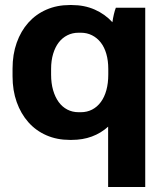

<svg xmlns="http://www.w3.org/2000/svg" viewBox="-20 -551 666 771"><path d="M414.2 200H563.2V-520H445.2Q440.8 -508.8 437.1 -492.9Q433.4 -477 431.4 -461.8Q401.6 -494.4 360.2 -512.6Q318.8 -530.8 268.2 -530.8H259.8Q208.8 -530.8 166.4 -512.3Q124 -493.8 93.9 -460.1Q63.8 -426.4 47.1 -379.5Q30.4 -332.6 30.4 -275.4V-244.6Q30.4 -187.8 47.1 -141Q63.8 -94.2 93.9 -60.2Q124 -26.2 166.4 -7.7Q208.8 10.8 259.8 10.8H268.2Q312.2 10.8 348.9 -2.8Q385.6 -16.4 414.2 -42.4ZM295.4 -100.4Q270.8 -100.4 250.4 -111Q230 -121.6 215.7 -141.2Q201.4 -160.8 193.3 -188.7Q185.2 -216.6 185.2 -251.2V-274.2Q185.2 -307.6 193.3 -334.6Q201.4 -361.6 215.7 -380.3Q230 -399 250.4 -409.3Q270.8 -419.6 295.4 -419.6H304.6Q329.2 -419.6 349.6 -409.3Q370 -399 384.6 -380.3Q399.2 -361.6 407 -334.6Q414.8 -307.6 414.8 -274.2V-251.2Q414.8 -217 407.2 -189.1Q399.6 -161.2 385 -141.4Q370.4 -121.6 350 -111Q329.6 -100.4 304.6 -100.4Z"/></svg>

Font: Fixel Variable
Style: Regular
Weight: 100
Width: 3
Designer: AlfaBravo + MacPaw
Foundry: Kyrylo Tkachov, Marchela Mozhyna, Serhii Makarenko, Maria Weinstein, Zakhar Kryvoshyya
Version: Version 1.211